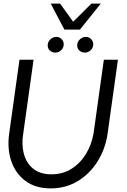

<svg xmlns="http://www.w3.org/2000/svg" viewBox="-20 -1031 706 1064"><path d="M261 13Q177 13 121.5 -28Q66 -69 42.5 -138.2Q19 -207.5 31 -292L88 -700H166L109 -292Q98.5 -230 112.2 -178.5Q126 -127 164.2 -96Q202.5 -65 265 -65Q328.5 -65 377.2 -96.2Q426 -127.5 457 -179Q488 -230.5 498.5 -292L555.5 -700H633.5L576.5 -292Q564.5 -207.5 521.8 -138.2Q479 -69 412 -28Q345 13 261 13ZM286.5 -739.5Q268 -739.5 255.5 -751.8Q243 -764 244.5 -782.5Q245.5 -800.5 259.8 -813.5Q274 -826.5 292.5 -826.5Q310.5 -826.5 322.2 -813.5Q334 -800.5 333 -782.5Q331.5 -764 318 -751.8Q304.5 -739.5 286.5 -739.5ZM450 -739.5Q431.5 -739.5 419 -751.8Q406.5 -764 408 -782.5Q409 -800.5 423.2 -813.5Q437.5 -826.5 456 -826.5Q474 -826.5 485.8 -813.5Q497.5 -800.5 496.5 -782.5Q495 -764 481.5 -751.8Q468 -739.5 450 -739.5ZM337 -867 261 -1011H313L385.5 -910.5L486.5 -1011H538.5L423 -867Z"/></svg>

Font: Urbanist
Style: Italic
Weight: 400
Italic angle: -8°
Designer: Corey Hu
Foundry: Corey Hu
Version: Version 1.330; ttfautohint (v1.8.4.7-5d5b)